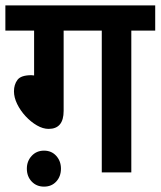

<svg xmlns="http://www.w3.org/2000/svg" viewBox="-20 -642 598 715"><path d="M217 -528V-229Q217 -162 161 -162Q140 -162 117.5 -175Q95 -188 75.5 -209Q56 -230 44 -254.5Q32 -279 32 -302Q32 -327 45 -344.5Q58 -362 97 -362L107 -361V-528H0V-622H558V-528H469V0H359V-528ZM80 -14Q80 -42 98 -61.5Q116 -81 144 -81Q172 -81 189.5 -61.5Q207 -42 207 -14Q207 15 189.5 34Q172 53 144 53Q116 53 98 34Q80 15 80 -14Z"/></svg>

Font: Noto Sans SemiCondensed SemiBold
Style: Regular
Weight: 600
Width: 4
Designer: Monotype Design Team
Foundry: Monotype Imaging Inc.
Version: Version 2.013; ttfautohint (v1.8.4.7-5d5b)